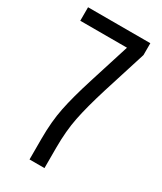

<svg xmlns="http://www.w3.org/2000/svg" viewBox="-173 -737 676 801"><g transform="rotate(30 164.5 -336.0)"><path d="M5 -672H305V-615L239 -406Q209 -309 196 -244Q183 -179 183 -98V0H111V-101Q111 -183 124.5 -249.5Q138 -316 168 -411L230 -607H5Z"/></g></svg>

Font: Khand
Style: Regular
Weight: 400
Designer: Devanagari: Sanchit Sawaria, Jyotish Sonowal; Latin: Satya Rajpurohit
Foundry: Indian Type Foundry
Version: Version 1.100;PS 1.0;hotconv 1.0.78;makeotf.lib2.5.61930; tt